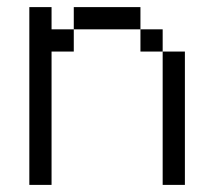

<svg xmlns="http://www.w3.org/2000/svg" viewBox="-20 -520 602 540"><path d="M62.5 -500H125V-437.5H62.5ZM62.5 -437.5H125V-375H62.5ZM62.5 -375H125V-312.5H62.5ZM62.5 -312.5H125V-250H62.5ZM62.5 -250H125V-187.5H62.5ZM62.5 -187.5H125V-125H62.5ZM62.5 -125H125V-62.5H62.5ZM62.5 -62.5H125V0H62.5ZM125 -437.5H187.5V-375H125ZM187.5 -500H250V-437.5H187.5ZM250 -500H312.5V-437.5H250ZM312.5 -500H375V-437.5H312.5ZM375 -437.5H437.5V-375H375ZM437.5 -375H500V-312.5H437.5ZM437.5 -312.5H500V-250H437.5ZM437.5 -250H500V-187.5H437.5ZM437.5 -187.5H500V-125H437.5ZM437.5 -125H500V-62.5H437.5ZM437.5 -62.5H500V0H437.5Z"/></svg>

Font: ChillBitmapSE 16px
Style: Regular
Weight: 400
Designer: Designed by Warren2060
Foundry: ChillType
Version: Version 1.000